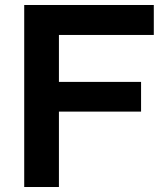

<svg xmlns="http://www.w3.org/2000/svg" viewBox="-20 -749 658 769"><path d="M77 0V-729H596V-609H216V-421H545V-302H216V0Z"/></svg>

Font: BDO Grotesk DemiBold
Style: Regular
Weight: 600
Designer: Deni Anggara
Foundry: Lokal Container
Version: Version 2.000